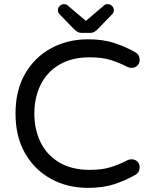

<svg xmlns="http://www.w3.org/2000/svg" viewBox="-20 -898 735 928"><path d="M405 10Q306 10 226.5 -33.5Q147 -77 101 -157.5Q55 -238 55 -349Q55 -461 101 -541Q147 -621 226.5 -664.5Q306 -708 405 -708Q479 -708 533 -690Q587 -672 633 -646Q643 -641 648.5 -632.5Q654 -624 655 -610Q656 -594 645 -582Q634 -570 615 -570Q605 -570 597 -574Q557 -595 515 -608Q473 -621 414 -621Q326 -621 266 -585Q206 -549 176 -487.5Q146 -426 146 -349Q146 -272 176 -210.5Q206 -149 266 -113Q326 -77 414 -77Q473 -77 515 -90Q557 -103 597 -124Q605 -128 615 -128Q634 -128 645 -116Q656 -104 655 -88Q654 -74 648.5 -65.5Q643 -57 633 -52Q587 -26 533 -8Q479 10 405 10ZM376 -739Q362 -739 353 -745Q344 -751 336 -759L268 -829Q260 -837 260 -848Q259 -859 268 -868.5Q277 -878 290 -878Q301 -878 308 -871L395 -797L482 -871Q489 -878 500 -878Q513 -878 522 -868.5Q531 -859 530 -848Q530 -837 522 -829L454 -759Q447 -751 437.5 -745Q428 -739 414 -739Z"/></svg>

Font: Varela Round
Style: Regular
Weight: 400
Designer: Joe Prince, Avraham Cornfeld
Foundry: Joe Prince, Avraham Cornfeld
Version: Version 3.010; ttfautohint (v1.8.4.7-5d5b)